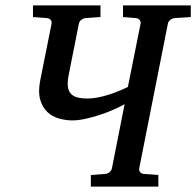

<svg xmlns="http://www.w3.org/2000/svg" viewBox="-20 -691 727 711"><path d="M626.5 -624Q617.7 -623 610.4 -617.2Q603 -611.3 601.6 -603L495.6 -67.9Q494.1 -59.6 498.8 -53.7Q503.4 -47.9 512.7 -46.9L566.4 -43V0H316.4V-43L369.6 -46.9Q378.9 -47.9 386 -53.7Q393.1 -59.6 394.5 -67.9L441.4 -305.2Q421.4 -293.9 396.5 -283.2Q371.6 -272.5 345.5 -264.2Q319.3 -255.9 294.2 -250.5Q269 -245.1 248 -245.1Q223.1 -245.1 198.2 -252.2Q173.3 -259.3 155.3 -276.4Q137.2 -293.5 128.9 -321.8Q120.6 -350.1 128.9 -393.1L170.9 -603Q172.4 -611.3 167.7 -617.2Q163.1 -623 153.8 -624L102.1 -627.9V-670.9H352.1V-627.9L296.9 -624Q288.1 -623 280.8 -617.2Q273.4 -611.3 272 -603L233.9 -411.1Q229.5 -387.7 231.2 -371.3Q232.9 -355 241.5 -345Q250 -335 265.4 -330.6Q280.8 -326.2 304.2 -326.2Q320.8 -326.2 340.6 -329.8Q360.4 -333.5 380.1 -339.6Q399.9 -345.7 418.9 -353.5Q438 -361.3 453.6 -369.1L500.5 -603Q502 -611.3 497.3 -616.9Q492.7 -622.6 483.9 -624L435.5 -627.9V-670.9H686.5V-627.9Z"/></svg>

Font: Charis SIL Cyr
Style: Italic
Weight: 400
Italic angle: -11°
Foundry: SIL International
Version: Version 5.000